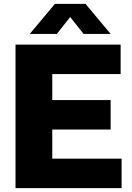

<svg xmlns="http://www.w3.org/2000/svg" viewBox="-20 -970 683 990"><path d="M60 0V-740H602V-588H249.5V-152H607V0ZM172.5 -302V-454H550.5V-302ZM133.5 -795 263 -950H421L550.5 -795H411L328 -900H356L273 -795Z"/></svg>

Font: Encode Sans SC ExtraBold
Style: Regular
Weight: 800
Version: Version 3.002